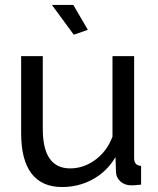

<svg xmlns="http://www.w3.org/2000/svg" viewBox="-20 -750 641 780"><path d="M65.9 -209V-522H153.8V-226.1Q153.8 -65.9 265.1 -65.9Q319.3 -65.9 366.7 -100.3Q414.1 -134.8 437 -194.8V-522H524.9V-107.9Q524.9 -77.1 553.2 -76.2V0Q538.1 2 529.5 2.4Q521 2.9 513.2 2.9Q487.3 2.9 469.7 -12.5Q452.1 -27.8 451.2 -50.8L449.2 -111.8Q414.1 -52.7 356.9 -21.5Q299.8 9.8 231.9 9.8Q149.9 9.8 107.9 -45.2Q65.9 -100.1 65.9 -209ZM190.9 -730H277.8L336.9 -628.9L279.8 -608.9Z"/></svg>

Font: Raleway Medium
Style: Regular
Weight: 500
Designer: Matt McInerney, Pablo Impallari, Rodrigo Fuenzalida
Foundry: Matt McInerney, Pablo Impallari, Rodrigo Fuenzalida
Version: Version 3.000g; ttfautohint (v1.5) -l 8 -r 28 -G 28 -x 14 -D